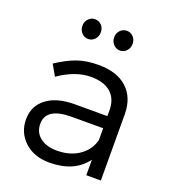

<svg xmlns="http://www.w3.org/2000/svg" viewBox="-135 -837 846 943"><g transform="rotate(20 288.5 -365.5)"><path d="M247.1 -308.1H419.9V-338.9Q419.9 -397.5 383.8 -429.7Q347.7 -461.9 278.8 -461.9Q198.7 -461.9 111.8 -401.9L79.1 -459Q134.8 -495.6 182.6 -512.7Q230.5 -529.8 293.9 -529.8Q390.6 -529.8 443.4 -481.7Q496.1 -433.6 497.1 -348.1L498 0H421.9V-81.1Q359.4 3.9 229 3.9Q148.9 3.9 99.4 -42Q49.8 -87.9 49.8 -157.2Q49.8 -226.6 102.3 -267.1Q154.8 -307.6 247.1 -308.1ZM123 -160.2Q123 -116.2 155.8 -90.1Q188.5 -64 244.1 -64Q311 -64 358.4 -95.7Q405.8 -127.4 420.9 -182.1V-245.1H256.8Q123 -245.1 123 -160.2ZM152.8 -684.1Q152.8 -705.6 167 -720.2Q181.2 -734.9 201.2 -734.9Q221.2 -734.9 235.1 -720.2Q249 -705.6 249 -684.1Q249 -661.6 235.1 -646.7Q221.2 -631.8 201.2 -631.8Q180.7 -631.8 166.7 -647Q152.8 -662.1 152.8 -684.1ZM318.8 -684.1Q318.8 -705.6 333 -720.2Q347.2 -734.9 367.2 -734.9Q387.2 -734.9 401.1 -720.2Q415 -705.6 415 -684.1Q415 -661.6 401.1 -646.7Q387.2 -631.8 367.2 -631.8Q346.7 -631.8 332.8 -647Q318.8 -662.1 318.8 -684.1Z"/></g></svg>

Font: Montserrat Light
Style: Regular
Weight: 300
Designer: Julieta Ulanovsky
Foundry: Julieta Ulanovsky
Version: Version 1.000;PS 002.000;hotconv 1.0.70;makeotf.lib2.5.58329